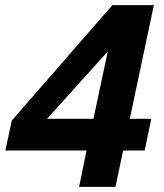

<svg xmlns="http://www.w3.org/2000/svg" viewBox="-20 -730 640 750"><path d="M289 0 318 -142H1L26 -259L419 -710H581L487 -266H571L545 -142H461L431 0ZM164 -266H345L401 -529Z"/></svg>

Font: Geist Mono
Style: Bold Italic
Weight: 700
Italic angle: -12°
Monospace: yes
Designer: Basement.studio, Andrés Briganti, Mateo Zaragoza
Foundry: Basement.studio, Vercel, Andrés Briganti, Guido Ferreyra, Mateo Zaragoza
Version: Version 1.500; ttfautohint (v1.8.4.7-5d5b)